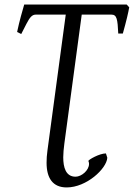

<svg xmlns="http://www.w3.org/2000/svg" viewBox="-20 -635 586 841"><path d="M370 83C370 111 337 139 311 139C268 139 257 98 257 54C257 37 259 16 262 -7L338 -571H468C492 -571 495 -551 498 -488H518C534 -545 542 -580 546 -603L535 -615H86C79 -591 65 -543 55 -495L73 -486L96 -531C111 -560 121 -571 137 -571H268L188 23C185 43 184 62 184 78C184 145 211 186 272 186C359 186 447 104 450 56L444 37C415 37 367 65 367 70C367 71 370 75 370 83Z"/></svg>

Font: Temporarium
Style: Italic
Weight: 400
Italic angle: -7°
Version: Version 1.1